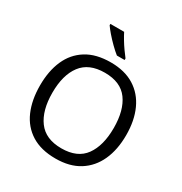

<svg xmlns="http://www.w3.org/2000/svg" viewBox="-214 -1103 1208 1271"><g transform="rotate(30 390.5 -467.0)"><path d="M720 -358Q720 -247 682.5 -164.5Q645 -82 572 -36Q499 10 391 10Q280 10 206.5 -36Q133 -82 97 -165Q61 -248 61 -359Q61 -469 97 -551Q133 -633 206.5 -679Q280 -725 392 -725Q499 -725 572 -679.5Q645 -634 682.5 -551.5Q720 -469 720 -358ZM156 -358Q156 -223 213 -145.5Q270 -68 391 -68Q513 -68 569 -145.5Q625 -223 625 -358Q625 -493 569 -569.5Q513 -646 392 -646Q271 -646 213.5 -569.5Q156 -493 156 -358ZM366 -944Q377 -922 393.5 -894.5Q410 -867 428.5 -841Q447 -815 462 -796V-784H403Q380 -802 351 -830.5Q322 -859 297.5 -887.5Q273 -916 261 -934V-944Z"/></g></svg>

Font: Noto Sans Tai Viet
Style: Regular
Weight: 400
Designer: Monotype Design Team
Foundry: Monotype Imaging Inc.
Version: Version 2.003; ttfautohint (v1.8.4.7-5d5b)